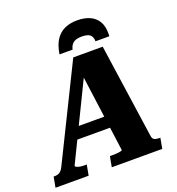

<svg xmlns="http://www.w3.org/2000/svg" viewBox="-206 -1043 1077 1171"><g transform="rotate(-20 332.5 -457.5)"><path d="M424.6 -914.6Q382 -914.6 346.7 -899.7Q311.4 -884.8 287.5 -850.2Q263.6 -815.6 254.2 -756H339.2Q344 -776.8 354.3 -789.1Q364.6 -801.4 380.6 -806.8Q396.6 -812.2 417.4 -812.2Q440.4 -812.2 455.7 -807.2Q471 -802.2 479.3 -790Q487.6 -777.8 487.8 -756H577.8Q578.4 -761 578.4 -765.7Q578.4 -770.4 578.4 -775.4Q578.4 -822.4 560.1 -852.9Q541.8 -883.4 507.5 -899Q473.2 -914.6 424.6 -914.6ZM168 -305.8H427.2L415.8 -230.4H143.6ZM340.4 -605.6H361.2L108.4 -86Q107.8 -81 116.6 -76.5Q125.4 -72 139.3 -70Q153.2 -68 167.6 -68H180.8L168.2 0H-46.8L-34.2 -68H-29.2Q-8.6 -68 4.9 -76.1Q18.4 -84.2 30.4 -108.6L326.8 -710H518L606 -98Q608.8 -79.2 620.8 -73.6Q632.8 -68 654.2 -68H658.6L646 0H318.4L331 -68H346.8Q361.6 -68 376.2 -69Q390.8 -70 400.9 -72.5Q411 -75 411.6 -78Z"/></g></svg>

Font: Roboto Serif 20pt
Style: Italic
Weight: 400
Italic angle: -10°
Designer: Greg Gazdowicz
Foundry: Commercial Type
Version: Version 1.008